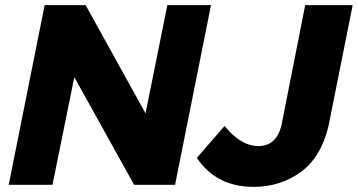

<svg xmlns="http://www.w3.org/2000/svg" viewBox="-20 -720 1394 748"><path d="M968.5 8Q822 8 747 -105L855 -229.5Q918 -151 986.5 -151Q1056.5 -151 1076.5 -231.5L1169 -700H1354L1259.5 -227.5Q1229.5 -105 1150 -48.5Q1070.5 8 968.5 8ZM662 0H502.5L269.5 -419.5L184.5 0H14L154 -700H313.5L547 -278.5L632 -700H802Z"/></svg>

Font: Argentum Sans
Style: Bold Italic
Weight: 700
Italic angle: -11°
Designer: Julieta Ulanovsky (font), Cristiano Sobral (main changes and remaster)
Foundry: Julieta Ulanovsky (font), Cristiano Sobral (main changes and remaster)
Version: Version 2.007;June 15, 2022;FontCreator 14.0.0.2814 64-bit; 